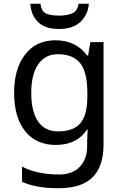

<svg xmlns="http://www.w3.org/2000/svg" viewBox="-20 -760 655 1020"><path d="M275 -546Q328 -546 370.5 -526Q413 -506 443 -465H448L460 -536H530V9Q530 124 471.5 182Q413 240 290 240Q172 240 97 206V125Q176 167 295 167Q364 167 403.5 126.5Q443 86 443 16V-5Q443 -17 444 -39.5Q445 -62 446 -71H442Q388 10 276 10Q172 10 113.5 -63Q55 -136 55 -267Q55 -395 113.5 -470.5Q172 -546 275 -546ZM287 -472Q220 -472 183 -418.5Q146 -365 146 -266Q146 -167 182.5 -114.5Q219 -62 289 -62Q370 -62 407 -105.5Q444 -149 444 -246V-267Q444 -377 406 -424.5Q368 -472 287 -472ZM452 -740Q447 -680 406.5 -643Q366 -606 294 -606Q220 -606 182.5 -642.5Q145 -679 141 -740H195Q200 -699 225 -688Q250 -677 296 -677Q335 -677 363.5 -689Q392 -701 397 -740Z"/></svg>

Font: Noto Sans Coptic
Style: Regular
Weight: 400
Designer: Monotype Design Team, Denis Moyogo Jacquerye
Foundry: Monotype Imaging Inc.
Version: Version 2.002; ttfautohint (v1.8.4.7-5d5b)